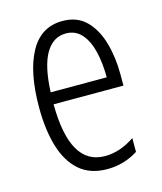

<svg xmlns="http://www.w3.org/2000/svg" viewBox="-89 -609 577 685"><g transform="rotate(-15 199.5 -266.0)"><path d="M205 -542Q259 -542 292 -509Q325 -476 340.5 -422Q356 -368 356 -305V-263H98Q99 -37 228 -37Q284 -37 338 -74V-23Q313 -7 284.5 1.5Q256 10 224 10Q161 10 121.5 -24.5Q82 -59 63.5 -121Q45 -183 45 -265Q45 -395 85 -468.5Q125 -542 205 -542ZM205 -496Q158 -496 130.5 -449.5Q103 -403 99 -307H306Q306 -358 296 -401Q286 -444 263.5 -470Q241 -496 205 -496Z"/></g></svg>

Font: Noto Sans Myanmar ExtraCondensed Light
Style: Regular
Weight: 300
Width: 2
Designer: Monotype Design Team
Foundry: Monotype Imaging Inc.
Version: Version 2.107; ttfautohint (v1.8.4.7-5d5b)